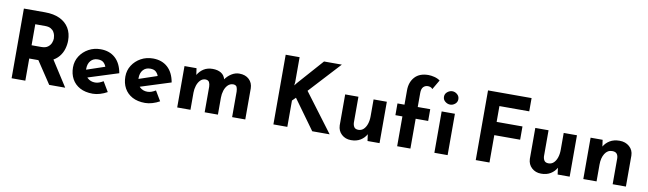

<svg xmlns="http://www.w3.org/2000/svg" viewBox="-43 -1381 6740 1997"><g transform="rotate(10 3327.5 -382.5)"><path d="M318 -736Q411 -736 475 -705.5Q539 -675 572.5 -619.5Q606 -564 606 -488Q606 -443 592.5 -398Q579 -353 548.5 -316Q518 -279 468 -256.5Q418 -234 344 -234H240V0H95V-736ZM343 -374Q387 -374 411.5 -392.5Q436 -411 446 -436.5Q456 -462 456 -483Q456 -495 452.5 -513.5Q449 -532 438 -551Q427 -570 404.5 -583Q382 -596 344 -596H240V-374ZM479 -284 661 0H492L306 -280Z M953 12Q873 12 817.5 -18Q762 -48 733 -101Q704 -154 704 -223Q704 -289 738 -342Q772 -395 829 -426.5Q886 -458 956 -458Q1050 -458 1110.5 -403.5Q1171 -349 1189 -246L849 -138L818 -214L1064 -297L1035 -284Q1027 -310 1006.5 -329.5Q986 -349 945 -349Q898 -349 870 -317Q842 -285 842 -231Q842 -170 875 -138.5Q908 -107 956 -107Q979 -107 1000.5 -115Q1022 -123 1043 -136L1105 -32Q1070 -12 1029.5 0Q989 12 953 12Z M1506 12Q1426 12 1370.5 -18Q1315 -48 1286 -101Q1257 -154 1257 -223Q1257 -289 1291 -342Q1325 -395 1382 -426.5Q1439 -458 1509 -458Q1603 -458 1663.5 -403.5Q1724 -349 1742 -246L1402 -138L1371 -214L1617 -297L1588 -284Q1580 -310 1559.5 -329.5Q1539 -349 1498 -349Q1451 -349 1423 -317Q1395 -285 1395 -231Q1395 -170 1428 -138.5Q1461 -107 1509 -107Q1532 -107 1553.5 -115Q1575 -123 1596 -136L1658 -32Q1623 -12 1582.5 0Q1542 12 1506 12Z M1971 -437 1982 -360 1980 -366Q2006 -410 2045 -434.5Q2084 -459 2139 -459Q2192 -459 2228 -437Q2264 -415 2275 -369L2270 -368Q2298 -409 2337.5 -434Q2377 -459 2420 -459Q2485 -459 2523.5 -422.5Q2562 -386 2563 -328V0H2424V-270Q2423 -299 2415 -317.5Q2407 -336 2378 -338Q2344 -338 2320.5 -314.5Q2297 -291 2285.5 -254.5Q2274 -218 2274 -179V0H2134V-270Q2133 -299 2123.5 -317.5Q2114 -336 2085 -338Q2052 -338 2029.5 -314.5Q2007 -291 1995.5 -255Q1984 -219 1984 -181V0H1844V-437Z M3007 -474 3003 -437 3025 -465 3265 -736H3453L3149 -406L3454 0H3270L3043 -314L3007 -278V0H2860V-736H3007Z M3682 21Q3623 21 3583 -15.5Q3543 -52 3541 -110V-437H3681V-162Q3683 -133 3696 -115.5Q3709 -98 3740 -98Q3771 -98 3793.5 -119Q3816 -140 3828.5 -176.5Q3841 -213 3841 -259V-437H3981V0H3854L3843 -80L3845 -71Q3823 -30 3782 -4.5Q3741 21 3682 21Z M4167 0V-315H4093V-439H4167V-591Q4167 -677 4216.5 -731.5Q4266 -786 4360 -786Q4388 -786 4422.5 -777.5Q4457 -769 4483 -750L4424 -649Q4414 -662 4400.5 -666.5Q4387 -671 4375 -671Q4345 -671 4326 -651Q4307 -631 4307 -587V-439H4439V-315H4307V0Z M4560 -437H4700V0H4560ZM4557 -592Q4557 -623 4581.5 -643Q4606 -663 4634 -663Q4662 -663 4685.5 -643Q4709 -623 4709 -592Q4709 -561 4685.5 -541.5Q4662 -522 4634 -522Q4606 -522 4581.5 -541.5Q4557 -561 4557 -592Z M4997 -736H5457V-596H5142V-429H5415V-289H5142V0H4997Z M5690 21Q5631 21 5591 -15.5Q5551 -52 5549 -110V-437H5689V-162Q5691 -133 5704 -115.5Q5717 -98 5748 -98Q5779 -98 5801.5 -119Q5824 -140 5836.5 -176.5Q5849 -213 5849 -259V-437H5989V0H5862L5851 -80L5853 -71Q5831 -30 5790 -4.5Q5749 21 5690 21Z M6260 -437 6271 -359 6269 -366Q6292 -407 6334 -432.5Q6376 -458 6437 -458Q6499 -458 6540.5 -421.5Q6582 -385 6583 -327V0H6443V-275Q6442 -304 6427.5 -321.5Q6413 -339 6379 -339Q6330 -339 6301.5 -293.5Q6273 -248 6273 -178V0H6133V-437Z"/></g></svg>

Font: Reem Kufi Fun
Style: Bold
Weight: 700
Designer: Khaled Hosny
Version: Version 1.005